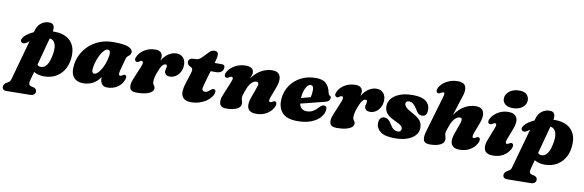

<svg xmlns="http://www.w3.org/2000/svg" viewBox="-139 -1296 6393 2101"><g transform="rotate(10 3058.0 -246.0)"><path d="M96.5 -315.5Q80 -303 62.5 -302.8Q45 -302.5 35.5 -314.5Q25.5 -326 33 -345.8Q40.5 -365.5 62 -385Q99 -418.5 153.5 -442.5L160 -465.5Q174.5 -519 214 -548Q253.5 -577 300 -576.5Q372 -577 356 -486Q365.5 -486.5 374.5 -486.5Q453.5 -486.5 509 -456.5Q564.5 -426.5 590.2 -367.5Q616 -308.5 604.5 -220.5Q595 -147.5 559.8 -94.8Q524.5 -42 469.8 -13.8Q415 14.5 346.5 14.5Q311 14.5 282.2 6.8Q253.5 -1 231.5 -14.5L203.5 91Q198 112 202.8 126.5Q207.5 141 226 145.5L252.5 152Q273 157.5 281 168.8Q289 180 289.5 193Q289.5 214 273.8 226.8Q258 239.5 233.5 240L-34.5 243.5Q-52.5 244 -65.2 233.5Q-78 223 -78 203Q-78 189 -68.2 175.2Q-58.5 161.5 -31.5 147Q-16 138.5 -9.2 128.8Q-2.5 119 2 103L123.5 -335Q110 -326 96.5 -315.5ZM293 -81Q330.5 -80 359.2 -118.5Q388 -157 402.5 -248.5Q413.5 -320.5 395.8 -360.5Q378 -400.5 341 -405Q338.5 -405 336 -405L254 -98.5Q270.5 -81 293 -81Z M1156 -194.5Q1140.5 -137 1166 -137Q1173.5 -137 1178.5 -139.8Q1183.5 -142.5 1192 -148Q1208.5 -160.5 1222.5 -153Q1244.5 -141 1224.5 -94Q1203.5 -44.5 1155.8 -15Q1108 14.5 1047.5 14.5Q1008.5 14.5 988.8 -9.5Q969 -33.5 969 -75Q969 -81 969 -87.5Q901.5 14.5 777.5 14.5Q709.5 14.5 673 -31Q636.5 -76.5 648.5 -169Q655.5 -227 683.8 -283.5Q712 -340 760.8 -386Q809.5 -432 878 -459.5Q946.5 -487 1035 -487Q1153 -487 1201 -465Q1249 -443 1244.5 -407.5Q1241.5 -387 1231 -377.5Q1220.5 -368 1209 -359Q1197.5 -350 1192.5 -331ZM859 -177.5Q853 -139 860.5 -124.2Q868 -109.5 880.5 -109.5Q903 -109.5 929.2 -138.8Q955.5 -168 977.8 -218.2Q1000 -268.5 1010 -331.5Q1015 -363.5 1008 -379.5Q1001 -395.5 985.5 -395.5Q965.5 -395.5 945.5 -375.8Q925.5 -356 908 -323.8Q890.5 -291.5 877.5 -253.2Q864.5 -215 859 -177.5Z M1316 -318Q1304.5 -320 1298 -332.5Q1291.5 -345 1301 -368Q1320.5 -416.5 1373.2 -451.2Q1426 -486 1499 -486Q1537 -486 1557 -468.2Q1577 -450.5 1577 -419Q1577 -409.5 1575 -398.5Q1573 -387.5 1570 -375.5Q1605.5 -432.5 1647.2 -458.5Q1689 -484.5 1731 -484.5Q1779.5 -484.5 1807 -454Q1834.5 -423.5 1834 -372.5Q1833 -327 1814 -293.5Q1795 -260 1765.8 -241.2Q1736.5 -222.5 1704.5 -222.5Q1669.5 -222.5 1655.5 -238.2Q1641.5 -254 1641.5 -269.5Q1641.5 -284 1646.2 -297.8Q1651 -311.5 1651 -326.5Q1651 -345.5 1634 -345.5Q1614.5 -345.5 1596.5 -322.2Q1578.5 -299 1556.5 -238.5Q1543.5 -203 1539 -179.5Q1534.5 -156 1534.5 -135Q1534.5 -118 1540.8 -108Q1547 -98 1553.5 -89Q1560 -80 1560 -65Q1560 -30 1511 -8Q1462 14 1373 14Q1309 14 1298 -25.8Q1287 -65.5 1314 -128.5L1375 -275.5Q1388.5 -307.5 1385.5 -322.8Q1382.5 -338 1369 -338Q1359.5 -338 1347.5 -328.5Q1330 -314 1316 -318Z M1914 -363.5 1896.5 -373Q1869.5 -388 1869.5 -415.5Q1869.5 -436 1885 -447.8Q1900.5 -459.5 1927 -459.5H1942Q1965.5 -459.5 1983 -467.8Q2000.5 -476 2020 -497L2079 -558.5Q2090.5 -570.5 2104 -578Q2117.5 -585.5 2137 -585.5Q2158 -585.5 2168.5 -575Q2179 -564.5 2179 -548Q2179 -536 2175.8 -517.5Q2172.5 -499 2166 -476L2160 -454.5H2242.5Q2273.5 -454.5 2273.5 -423Q2273.5 -393 2251.2 -375.5Q2229 -358 2192 -358H2132L2086 -198.5Q2073.5 -156.5 2080.2 -141Q2087 -125.5 2109.5 -125.5Q2124 -125.5 2135.8 -131.8Q2147.5 -138 2163 -153Q2183.5 -171 2198 -171Q2224.5 -171 2222.5 -141Q2220.5 -116.5 2201.5 -89.5Q2182.5 -62.5 2149.8 -39Q2117 -15.5 2073 -0.8Q2029 14 1977 14Q1904 14 1878.8 -34.2Q1853.5 -82.5 1888.5 -187L1921 -288Q1932.5 -322.5 1931 -338.5Q1929.5 -354.5 1914 -363.5Z M2304 -321.5Q2293 -328 2292.5 -344.2Q2292 -360.5 2305 -382.5Q2332.5 -428.5 2385 -456.8Q2437.5 -485 2500.5 -485Q2590 -485 2590 -420Q2590 -405.5 2583.8 -388.5Q2577.5 -371.5 2569 -353Q2622.5 -426 2681.5 -455.5Q2740.5 -485 2796.5 -485Q2845.5 -485 2868 -461.8Q2890.5 -438.5 2890.5 -399Q2890.5 -359.5 2872 -310.5L2828.5 -195Q2817 -164.5 2819 -151Q2821 -137.5 2833.5 -137.5Q2843 -137.5 2858.5 -147.5Q2878 -161.5 2893 -151.5Q2902.5 -144.5 2903 -128.8Q2903.5 -113 2891.5 -90Q2866.5 -42.5 2817.5 -13.8Q2768.5 15 2704.5 15Q2652.5 15 2628.2 -6Q2604 -27 2602.5 -63.8Q2601 -100.5 2617.5 -147L2661 -268.5Q2672.5 -298.5 2669.8 -315.5Q2667 -332.5 2645.5 -332.5Q2618.5 -332.5 2592 -305Q2565.5 -277.5 2548 -230Q2534 -194 2526.8 -172Q2519.5 -150 2519.5 -134.5Q2519.5 -117 2525.5 -101.5Q2531.5 -86 2531.5 -66Q2531.5 -29 2488.2 -7Q2445 15 2367.5 15Q2311.5 15 2297.8 -25Q2284 -65 2311 -127.5L2372 -275.5Q2387 -310.5 2384.2 -324Q2381.5 -337.5 2369 -337.5Q2359.5 -337.5 2342 -326.5Q2329.5 -318.5 2320.5 -317.8Q2311.5 -317 2304 -321.5Z M3450.5 -156Q3444.5 -112.5 3410 -73.5Q3375.5 -34.5 3312.8 -9.8Q3250 15 3160 15Q3039 15 2989.2 -43.8Q2939.5 -102.5 2948 -198.5Q2955.5 -280 2999.2 -344.8Q3043 -409.5 3115.2 -447.2Q3187.5 -485 3281 -485Q3359 -485 3395.5 -449Q3432 -413 3443.5 -356Q3445.5 -344.5 3449.5 -335.2Q3453.5 -326 3460 -323Q3477.5 -315.5 3477.5 -296.5Q3477.5 -281 3466 -267.2Q3454.5 -253.5 3424.5 -246Q3393.5 -238 3348 -226.5Q3302.5 -215 3252.5 -202.2Q3202.5 -189.5 3159 -179Q3174 -108.5 3243.5 -108.5Q3280.5 -108.5 3310.8 -125.2Q3341 -142 3365 -169Q3382 -189 3394 -196.5Q3406 -204 3421 -204Q3437.5 -204 3445.8 -191Q3454 -178 3450.5 -156ZM3157 -245Q3156.5 -242.5 3156.5 -240.5Q3184 -247.5 3211.8 -255Q3239.5 -262.5 3261 -268.5Q3270 -302.5 3270.5 -350Q3270.5 -399.5 3236.5 -399.5Q3210 -399.5 3186.8 -358Q3163.5 -316.5 3157 -245Z M3539.5 -318Q3528 -320 3521.5 -332.5Q3515 -345 3524.5 -368Q3544 -416.5 3596.8 -451.2Q3649.5 -486 3722.5 -486Q3760.5 -486 3780.5 -468.2Q3800.5 -450.5 3800.5 -419Q3800.5 -409.5 3798.5 -398.5Q3796.5 -387.5 3793.5 -375.5Q3829 -432.5 3870.8 -458.5Q3912.5 -484.5 3954.5 -484.5Q4003 -484.5 4030.5 -454Q4058 -423.5 4057.5 -372.5Q4056.5 -327 4037.5 -293.5Q4018.5 -260 3989.2 -241.2Q3960 -222.5 3928 -222.5Q3893 -222.5 3879 -238.2Q3865 -254 3865 -269.5Q3865 -284 3869.8 -297.8Q3874.5 -311.5 3874.5 -326.5Q3874.5 -345.5 3857.5 -345.5Q3838 -345.5 3820 -322.2Q3802 -299 3780 -238.5Q3767 -203 3762.5 -179.5Q3758 -156 3758 -135Q3758 -118 3764.2 -108Q3770.5 -98 3777 -89Q3783.5 -80 3783.5 -65Q3783.5 -30 3734.5 -8Q3685.5 14 3596.5 14Q3532.5 14 3521.5 -25.8Q3510.5 -65.5 3537.5 -128.5L3598.5 -275.5Q3612 -307.5 3609 -322.8Q3606 -338 3592.5 -338Q3583 -338 3571 -328.5Q3553.5 -314 3539.5 -318Z M4262.5 -63.5Q4281 -63.5 4291 -73.5Q4301 -83.5 4301 -98.5Q4300.5 -118 4284.2 -133Q4268 -148 4214 -172.5Q4150 -201.5 4122 -232.8Q4094 -264 4093 -313.5Q4092.5 -360 4122.8 -399Q4153 -438 4212.5 -461.5Q4272 -485 4359 -485Q4456 -485 4502.8 -450Q4549.5 -415 4549.5 -358Q4550 -280.5 4494.5 -280.5Q4471 -280.5 4453.5 -294.2Q4436 -308 4416 -344Q4396.5 -375.5 4375.8 -392.5Q4355 -409.5 4329 -409.5Q4292.5 -409.5 4292.5 -377Q4293 -360 4309.8 -341Q4326.5 -322 4378.5 -294.5Q4426 -269.5 4452.2 -247.8Q4478.5 -226 4489 -202.2Q4499.5 -178.5 4500 -147.5Q4501 -99.5 4469.8 -63Q4438.5 -26.5 4380.5 -5.8Q4322.5 15 4243.5 15Q4131 15 4082.5 -23Q4034 -61 4034.5 -116.5Q4035.5 -151 4050.5 -170.2Q4065.5 -189.5 4091.5 -189.5Q4120.5 -189.5 4140.2 -172Q4160 -154.5 4179 -122.5Q4199 -88 4219 -75.8Q4239 -63.5 4262.5 -63.5Z M5152 -90Q5127 -42.5 5078 -13.8Q5029 15 4965 15Q4913 15 4888.8 -6Q4864.5 -27 4863 -63.8Q4861.5 -100.5 4878 -147L4921.5 -268.5Q4932 -298.5 4929.8 -315.5Q4927.5 -332.5 4906 -332.5Q4879 -332.5 4852.5 -305Q4826 -277.5 4808.5 -230Q4795 -194 4787.5 -172Q4780 -150 4780 -134.5Q4780 -117 4786 -101.5Q4792 -86 4792 -66Q4792 -29 4749 -7Q4706 15 4632.5 15Q4575.5 15 4562.5 -19Q4549.5 -53 4571 -125L4684 -510.5Q4694.5 -546.5 4694 -559.5Q4693.5 -572.5 4680.5 -572.5Q4671.5 -572.5 4654 -561.5Q4641 -553.5 4632 -552.8Q4623 -552 4616 -556.5Q4605 -563 4604.5 -579.2Q4604 -595.5 4617 -617.5Q4644 -663.5 4698.2 -691.8Q4752.5 -720 4814.5 -720Q4882.5 -720 4901.5 -681.5Q4920.5 -643 4900 -577.5L4826.5 -347.5Q4878 -422 4938.5 -453.5Q4999 -485 5057 -485Q5106 -485 5128.5 -461.8Q5151 -438.5 5151 -399Q5151 -359.5 5132.5 -310.5L5089 -195Q5077.5 -164.5 5079.5 -151Q5081.5 -137.5 5094 -137.5Q5103.5 -137.5 5119 -147.5Q5138.5 -161.5 5153.5 -151.5Q5163 -144.5 5163.5 -128.8Q5164 -113 5152 -90Z M5455.5 -534Q5401 -534 5372.5 -558.8Q5344 -583.5 5344 -619.5Q5344 -649.5 5362.5 -676Q5381 -702.5 5415.8 -719.2Q5450.5 -736 5499 -736Q5554.5 -736 5580 -709.8Q5605.5 -683.5 5605.5 -646.5Q5605.5 -599 5564.5 -566.5Q5523.5 -534 5455.5 -534ZM5458.5 -195Q5446.5 -164 5449 -150.8Q5451.5 -137.5 5463.5 -137.5Q5473.5 -137.5 5488.5 -147.5Q5508.5 -161.5 5523 -151.5Q5533 -144.5 5533.2 -128.8Q5533.5 -113 5521.5 -90Q5496.5 -42.5 5447.8 -13.8Q5399 15 5335 15Q5257 15 5238.8 -31.2Q5220.5 -77.5 5249 -147.5L5299.5 -275.5Q5314 -311 5311.5 -324.2Q5309 -337.5 5296.5 -337.5Q5287 -337.5 5269.5 -326.5Q5257 -318.5 5248 -317.8Q5239 -317 5231.5 -321.5Q5220.5 -328 5220 -344.2Q5219.5 -360.5 5232.5 -382.5Q5258 -426 5308.5 -455.5Q5359 -485 5421 -485Q5491 -485 5513.2 -439.2Q5535.5 -393.5 5503.5 -312Z M5659.5 -315.5Q5643 -303 5625.5 -302.8Q5608 -302.5 5598.5 -314.5Q5588.5 -326 5596 -345.8Q5603.5 -365.5 5625 -385Q5662 -418.5 5716.5 -442.5L5723 -465.5Q5737.5 -519 5777 -548Q5816.5 -577 5863 -576.5Q5935 -577 5919 -486Q5928.5 -486.5 5937.5 -486.5Q6016.5 -486.5 6072 -456.5Q6127.5 -426.5 6153.2 -367.5Q6179 -308.5 6167.5 -220.5Q6158 -147.5 6122.8 -94.8Q6087.5 -42 6032.8 -13.8Q5978 14.5 5909.5 14.5Q5874 14.5 5845.2 6.8Q5816.5 -1 5794.5 -14.5L5766.5 91Q5761 112 5765.8 126.5Q5770.5 141 5789 145.5L5815.5 152Q5836 157.5 5844 168.8Q5852 180 5852.5 193Q5852.5 214 5836.8 226.8Q5821 239.5 5796.5 240L5528.5 243.5Q5510.5 244 5497.8 233.5Q5485 223 5485 203Q5485 189 5494.8 175.2Q5504.5 161.5 5531.5 147Q5547 138.5 5553.8 128.8Q5560.5 119 5565 103L5686.5 -335Q5673 -326 5659.5 -315.5ZM5856 -81Q5893.5 -80 5922.2 -118.5Q5951 -157 5965.5 -248.5Q5976.5 -320.5 5958.8 -360.5Q5941 -400.5 5904 -405Q5901.5 -405 5899 -405L5817 -98.5Q5833.5 -81 5856 -81Z"/></g></svg>

Font: Fraunces 9pt Soft Black
Style: Italic
Weight: 900
Italic angle: -16°
Version: Version 1.000;[b76b70a41]